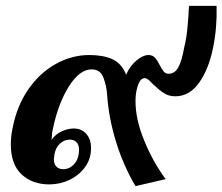

<svg xmlns="http://www.w3.org/2000/svg" viewBox="-20 -620 760 656"><path d="M346 -297Q344 -326 333.5 -354.5Q323 -383 293 -383Q252 -383 215.5 -325Q179 -267 161 -181Q158 -169 157.5 -159.5Q157 -150 156 -142Q170 -162 191.5 -171.5Q213 -181 231 -181Q259 -181 275 -162.5Q291 -144 291 -114Q291 -77 270.5 -49Q250 -21 217.5 -5.5Q185 10 148 10Q91 10 54 -24Q17 -58 17 -127Q17 -156 24 -187Q39 -261 78 -316.5Q117 -372 171.5 -402Q226 -432 285 -432Q332 -432 363.5 -418Q395 -404 411 -365Q424 -395 446.5 -413.5Q469 -432 487 -432Q501 -432 509 -423.5Q517 -415 526 -397Q534 -382 540 -375Q546 -368 556 -368Q577 -368 589 -389.5Q601 -411 609 -456Q618 -493 620.5 -527Q623 -561 624 -568Q624 -578 626 -600H720Q722 -525 708 -457Q693 -383 660 -337Q627 -291 579 -291Q557 -291 540.5 -301.5Q524 -312 503 -332Q493 -343 486.5 -348Q480 -353 474 -353Q456 -353 447 -313Q443 -297 443 -274Q443 -212 473 -139Q503 -66 546 -8L443 16Q401 -55 376 -137Q351 -219 346 -297ZM250 -109Q250 -125 241.5 -134Q233 -143 218 -143Q200 -143 185 -129.5Q170 -116 166 -92Q164 -80 164 -76Q164 -60 172.5 -51Q181 -42 196 -42Q218 -42 234 -60Q250 -78 250 -109Z"/></svg>

Font: Trirong
Style: Bold Italic
Weight: 700
Italic angle: -12°
Designer: Katatrad Team
Foundry: CadsonDemak
Version: Version 1.001